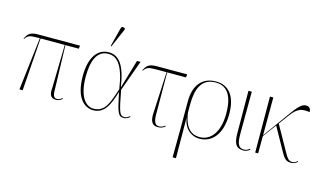

<svg xmlns="http://www.w3.org/2000/svg" viewBox="-112 -1171 3000 1777"><g transform="rotate(15 1387.5 -282.5)"><path d="M97 0H128L164 -506H396L387 -94C383 -42 386 6 448 6C469 6 490 -3 508 -19L503 -26C492 -16 474 -4 457 -4C428 -4 413 -19 414 -86L402 -506H530L534 -536H132C51 -536 35 -508 12 -465L17 -462C42 -497 58 -506 126 -506H157Z M816 -605 895 -788V-796C878 -808 861 -811 855 -787L809 -608ZM807 10C913 10 957 -92 992 -213H994C1034 -19 1044 6 1099 6C1119 6 1141 -6 1155 -19L1150 -26C1138 -16 1122 -4 1103 -4C1056 -4 1047 -26 1007 -240L1114 -536H1080L1000 -265H998C968 -466 907 -546 808 -546C696 -546 631 -442 631 -274C631 -56 724 10 807 10ZM804 -5C727 -5 659 -86 659 -274C659 -418 696 -531 808 -531C892 -531 956 -466 989 -241C943 -100 914 -5 804 -5Z M1423 6C1454 6 1475 -3 1493 -19L1488 -26C1477 -16 1459 -4 1432 -4C1393 -4 1379 -39 1379 -106L1377 -506H1557L1561 -536H1269C1188 -536 1172 -508 1149 -465L1154 -462C1179 -497 1195 -506 1263 -506H1371L1352 -114C1349 -62 1351 6 1423 6Z M1629 240H1661L1659 -145H1660C1679 -24 1766 10 1822 10C1937 10 2032 -80 2032 -282C2032 -449 1962 -542 1838 -542C1703 -542 1631 -450 1631 -296V-51ZM1821 -5C1749 -5 1680 -44 1659 -197V-273C1659 -425 1702 -532 1837 -532C1957 -532 2004 -432 2004 -280C2004 -91 1921 -5 1821 -5Z M2245 10C2264 10 2290 2 2306 -15L2301 -22C2285 -8 2270 0 2246 0C2183 0 2178 -64 2178 -137L2180 -536H2148L2150 -137C2150 -38 2169 10 2245 10Z M2356 0H2384L2385 -165L2479 -292L2593 -87C2631 -19 2646 6 2700 6C2722 6 2739 -1 2762 -19L2757 -26C2742 -13 2728 -4 2710 -4C2668 -4 2656 -33 2613 -109L2497 -316L2567 -411C2632 -499 2674 -502 2746 -492C2746 -519 2735 -543 2699 -543C2660 -543 2627 -509 2567 -426L2385 -173L2386 -536H2354Z"/></g></svg>

Font: Noto Serif Display Thin
Style: Regular
Weight: 100
Designer: Monotype Design Team
Foundry: Monotype Imaging Inc.
Version: Version 2.009